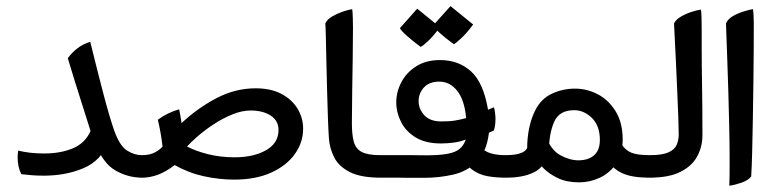

<svg xmlns="http://www.w3.org/2000/svg" viewBox="-20 -566 2484 617"><path d="M436.5 4.9Q390.6 4.9 350.3 -18.6Q310.1 -42 285.6 -107.4L327.1 -109.4Q306.2 -50.3 249 -25.9Q191.9 -1.5 121.1 -1.5Q99.6 -1.5 82 -2.9Q64.5 -4.4 48.3 -6.3Q36.6 -30.3 36.6 -60.5Q36.6 -64.9 37.1 -71.3Q37.6 -77.6 38.6 -82Q56.2 -77.6 77.1 -75.2Q98.1 -72.8 123 -72.8Q173.8 -72.8 213.6 -89.1Q253.4 -105.5 271 -145Q260.7 -176.8 253.2 -201.2Q245.6 -225.6 237.8 -250Q230 -274.4 220.5 -304.9Q210.9 -335.4 197.8 -378.9Q210.4 -396.5 228.3 -410.4Q246.1 -424.3 270 -431.6Q294.9 -330.6 313.2 -261Q331.5 -191.4 347.2 -146Q364.7 -97.2 388.2 -82.3Q411.6 -67.4 436.5 -67.4H446.3V4.9Z M732.4 11.2Q685.1 11.2 635.5 0.5Q585.9 -10.3 541.5 -35.6Q512.7 -13.7 487.3 -4.4Q461.9 4.9 437.5 4.9H426.8V-67.4H436.5Q462.4 -67.4 479 -76.9Q495.6 -86.4 502.4 -95.2Q499.5 -119.1 496.1 -138.4Q492.7 -157.7 487.3 -181.2Q516.1 -203.1 555.7 -214.8Q558.1 -204.1 559.8 -193.6Q561.5 -183.1 563.5 -170.4Q614.3 -218.3 675 -250.2Q735.8 -282.2 801.3 -282.2Q850.6 -282.2 884.5 -264.2Q918.5 -246.1 936.3 -216.6Q954.1 -187 954.1 -152.3Q954.1 -108.4 927.7 -71.3Q901.4 -34.2 851.8 -11.5Q802.2 11.2 732.4 11.2ZM733.9 -60.5Q794.9 -60.5 835 -83.3Q875 -106 875 -148.4Q875 -178.2 849.9 -194.6Q824.7 -210.9 785.6 -210.9Q757.3 -210.9 726.3 -198.2Q695.3 -185.5 666.7 -166.7Q638.2 -147.9 615.7 -128.4Q593.3 -108.9 581.1 -95.2Q608.4 -80.6 648.2 -70.6Q688 -60.5 733.9 -60.5Z M1202.1 4.9Q1139.2 4.9 1104 -13.2Q1068.8 -31.2 1054.2 -59.8Q1039.6 -88.4 1037.1 -119.6Q1035.2 -147 1033.7 -189.2Q1032.2 -231.4 1031 -279.1Q1029.8 -326.7 1028.8 -371.1Q1027.8 -415.5 1027.1 -447.8Q1026.4 -480 1025.4 -490.7Q1031.2 -503.9 1047.9 -513.4Q1064.5 -522.9 1082.8 -529.1Q1101.1 -535.2 1111.8 -536.6Q1113.3 -527.8 1113.8 -507.1Q1114.3 -486.3 1114.3 -476.6Q1114.3 -436.5 1113.5 -382.3Q1112.8 -328.1 1111.8 -272.2Q1110.8 -216.3 1110.8 -170.4Q1110.8 -133.3 1116.9 -110.6Q1123 -87.9 1142.6 -77.6Q1162.1 -67.4 1202.1 -67.4H1211.9V4.9Z M1343.8 5.4Q1307.6 5.4 1291.5 5.4Q1275.4 5.4 1269.5 5.1Q1263.7 4.9 1259.5 4.9Q1255.4 4.9 1243.4 4.9Q1231.4 4.9 1202.1 4.9H1192.4V-67.4H1202.1Q1242.7 -67.4 1266.1 -67.4Q1289.6 -67.4 1303.5 -67.4Q1317.4 -67.4 1328.1 -67.1Q1338.9 -66.9 1353.5 -66.9Q1411.6 -66.9 1439.5 -77.6Q1467.3 -88.4 1476.6 -117.7Q1460 -110.8 1439.2 -107.9Q1418.5 -105 1397 -105Q1347.7 -105 1315.9 -124.3Q1284.2 -143.6 1268.8 -174.1Q1253.4 -204.6 1253.4 -237.3Q1253.4 -270.5 1269.8 -301.8Q1286.1 -333 1317.6 -353Q1349.1 -373 1394 -373Q1453.6 -373 1493.7 -336.7Q1533.7 -300.3 1548.3 -213.4L1567.4 -221.2Q1572.3 -202.1 1572.3 -182.1Q1572.3 -175.3 1571.3 -166Q1570.3 -156.7 1566.9 -146.5L1551.3 -139.6Q1543.5 -77.1 1512.2 -46.1Q1481 -15.1 1436.3 -4.9Q1391.6 5.4 1343.8 5.4ZM1604.5 4.9Q1561.5 4.9 1533.7 -2.9Q1505.9 -10.7 1485.4 -31.2L1526.9 -91.8Q1547.4 -67.4 1604.5 -67.4H1614.3V4.9ZM1397.5 -175.8Q1424.8 -175.8 1441.4 -178.5Q1458 -181.2 1478 -186.5Q1472.7 -244.6 1449.2 -274.2Q1425.8 -303.7 1391.6 -303.7Q1359.4 -303.7 1342.3 -284.9Q1325.2 -266.1 1325.2 -241.2Q1325.2 -215.8 1343.5 -195.8Q1361.8 -175.8 1397.5 -175.8ZM1438.5 -423.8Q1412.1 -442.9 1393.3 -460Q1374.5 -477.1 1371.6 -483.9L1427.7 -546.4L1500.5 -487.3Q1480.5 -460 1461.9 -442.9Q1443.4 -425.8 1438.5 -423.8ZM1331.5 -415.5Q1305.7 -434.6 1286.9 -451.4Q1268.1 -468.3 1265.1 -475.6L1320.8 -538.1L1394 -478.5Q1371.6 -448.7 1354.5 -432.9Q1337.4 -417 1331.5 -415.5Z M1841.3 20Q1801.3 20 1773.2 6.6Q1745.1 -6.8 1726.8 -25.1Q1708.5 -43.5 1698.2 -58.1L1732.4 -131.8Q1749.5 -84.5 1780 -67.6Q1810.5 -50.8 1838.9 -50.8Q1870.6 -50.8 1889.2 -67.1Q1907.7 -83.5 1907.7 -116.2Q1907.7 -161.6 1882.3 -186.8Q1856.9 -211.9 1824.7 -211.9Q1776.9 -211.9 1760.5 -173.8Q1744.1 -135.7 1744.1 -80.6Q1732.9 -30.8 1696.8 -12.7Q1660.6 5.4 1605.5 4.9Q1603.5 4.9 1600.3 4.9Q1597.2 4.9 1594.7 4.9V-67.4Q1597.2 -67.4 1599.4 -67.4Q1601.6 -67.4 1604.5 -67.4Q1640.1 -67.4 1657.2 -75.4Q1674.3 -83.5 1674.3 -93.8Q1674.3 -97.7 1674.3 -101.6Q1674.3 -105.5 1674.8 -111.3Q1678.7 -168.9 1699.7 -210.9Q1718.8 -249 1753.9 -265.1Q1789.1 -281.2 1827.1 -281.2Q1867.2 -281.2 1902.1 -262.5Q1937 -243.7 1959 -207.3Q1981 -170.9 1981 -117.7Q1981 -70.8 1960.2 -40.3Q1939.5 -9.8 1907.5 5.1Q1875.5 20 1841.3 20ZM2068.4 4.9Q2028.3 4.9 2003.9 -1.2Q1979.5 -7.3 1964.1 -18.1Q1948.7 -28.8 1934.6 -43.5L1977.5 -102.1Q1990.2 -83 2009.3 -75.2Q2028.3 -67.4 2068.4 -67.4H2078.1V4.9Z M2058.6 4.9V-67.4H2068.4Q2107.9 -67.4 2127.7 -76.2Q2147.5 -85 2154.3 -100.1Q2161.1 -115.2 2161.1 -134.3Q2161.1 -152.8 2159.7 -190.9Q2158.2 -229 2156.2 -275.9Q2154.3 -322.8 2152.1 -367.9Q2149.9 -413.1 2148.2 -446.5Q2146.5 -480 2146 -490.7Q2151.4 -502.4 2166.7 -511.7Q2182.1 -521 2200.2 -527.1Q2218.3 -533.2 2232.4 -535.2Q2233.9 -529.3 2234.4 -509.3Q2234.9 -489.3 2234.9 -464.4Q2234.9 -439.5 2234.9 -419.4Q2234.9 -358.9 2236.1 -289.6Q2237.3 -220.2 2237.3 -131.3Q2237.3 -95.2 2220.9 -64.2Q2204.6 -33.2 2167.5 -14.2Q2130.4 4.9 2068.4 4.9Z M2323.7 30.8Q2324.2 15.1 2324.5 -4.2Q2324.7 -23.4 2324.7 -44.9Q2324.7 -94.7 2323.5 -153.1Q2322.3 -211.4 2320.6 -269Q2318.8 -326.7 2317.1 -375.2Q2315.4 -423.8 2314.2 -455.1Q2313 -486.3 2313 -490.7Q2318.8 -504.9 2335.4 -514.4Q2352.1 -523.9 2370.6 -529.5Q2389.2 -535.2 2399.9 -536.6Q2400.9 -530.8 2401.6 -517.6Q2402.3 -504.4 2402.3 -491.9Q2402.3 -479.5 2402.3 -476.6Q2402.3 -452.1 2402.1 -406.5Q2401.9 -360.8 2401.1 -303.7Q2400.4 -246.6 2399.4 -188.2Q2398.4 -129.9 2397.2 -80.1Q2396 -30.3 2394 1Q2384.3 13.7 2363 21Q2341.8 28.3 2323.7 30.8Z"/></svg>

Font: Harmattan Medium
Style: Regular
Weight: 500
Designer: George W. Nuss III and SIL International
Foundry: SIL International
Version: Version 4.000